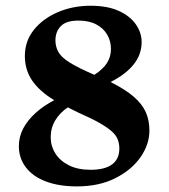

<svg xmlns="http://www.w3.org/2000/svg" viewBox="-20 -648 599 682"><path d="M253.1 14.1Q189.1 14.1 142.6 -3.6Q96.1 -21.4 71.6 -53.9Q47 -86.4 47 -128.9Q47 -163.1 63.1 -192.8Q79.1 -222.4 107.4 -247.7Q135.8 -273 172.6 -292.1Q120.1 -323.9 94.2 -362Q68.3 -400.1 68.3 -449.1Q68.3 -502 100.4 -542.1Q132.6 -582.2 185.8 -604.9Q239 -627.6 301.6 -627.6Q361.5 -627.6 401.6 -609.4Q441.7 -591.3 462.4 -561.7Q483.1 -532.1 483.1 -498.9Q483.1 -454.1 454.4 -418.7Q425.7 -383.2 372.6 -356.7Q425.5 -330.2 455.4 -304.2Q485.2 -278.1 498 -249.4Q510.7 -220.6 510.7 -184.1Q510.7 -135 478.9 -89.4Q447 -43.9 389.3 -14.9Q331.6 14.1 253.1 14.1ZM301.9 -44.9Q352.4 -44.9 378.1 -64Q403.9 -83.1 403.9 -120.4Q403.9 -137.6 398.2 -152.5Q392.6 -167.4 376.9 -181.5Q361.2 -195.6 332 -212.1Q302.8 -228.5 255.5 -249.3Q247 -253.8 238.4 -257.9Q229.9 -262.1 220.9 -266.6Q192.2 -247.3 176.2 -220.4Q160.1 -193.6 160.1 -160.6Q160.1 -129.2 176.7 -102.9Q193.4 -76.5 224.9 -60.7Q256.5 -44.9 301.9 -44.9ZM315.1 -382.2Q346.4 -402.5 360.2 -424.6Q374.1 -446.6 374.1 -473.9Q374.1 -501.5 361.1 -524.4Q348 -547.4 322.2 -561.1Q296.5 -574.9 258.9 -574.9Q215.1 -574.9 196 -555.1Q176.9 -535.4 176.9 -504.6Q176.9 -482.1 187.5 -463.1Q198.1 -444.1 228.2 -425.4Q258.4 -406.7 315.1 -382.2Z"/></svg>

Font: Ancizar Serif Light
Style: Regular
Weight: 300
Designer: Cesar Puertas, Viviana Monsalve, Julian Moncada, Julian Prieto, Jose Castro, Felipe Aragon, Mariel Hernandez, Sara Alarc
Version: Version 8.100